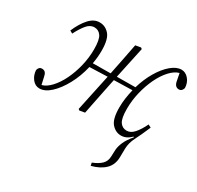

<svg xmlns="http://www.w3.org/2000/svg" viewBox="-156 -663 1115 1087"><g transform="rotate(30 401.5 -119.5)"><path d="M623 11Q588 11 562 -18Q536 -47 536 -122Q536 -154 540.5 -184.5Q545 -215 552 -244L432 -241L425 -208Q414 -156 404 -104.5Q394 -53 383 0L349 6L341 0L392 -240L275 -236Q259 -168 228.5 -112Q198 -56 161.5 -22.5Q125 11 90 11Q62 11 43 -13Q24 -37 22 -70Q28 -94 47 -94Q63 -94 70.5 -84.5Q78 -75 81 -57L91 -12Q121 -20 149.5 -51Q178 -82 200 -127.5Q222 -173 235 -227Q248 -281 248 -336Q248 -398 232 -421.5Q216 -445 188 -445Q160 -445 138 -418Q116 -391 96 -351L78 -361Q102 -417 133 -451Q164 -485 201 -484Q237 -484 263 -455Q289 -426 289 -351Q289 -329 287 -307.5Q285 -286 281 -264L397 -265Q408 -318 418 -369Q428 -420 438 -472L473 -478L481 -472L437 -266L558 -267Q576 -328 605 -377Q634 -426 668.5 -455Q703 -484 735 -484Q762 -484 782 -460.5Q802 -437 803 -403Q796 -379 777 -379Q749 -379 743 -416L734 -462Q704 -454 675.5 -423Q647 -392 625 -346Q603 -300 590 -246Q577 -192 577 -137Q577 -75 593 -52Q609 -29 637 -29Q664 -29 686.5 -55.5Q709 -82 728 -122L747 -112Q721 -51 701.5 -13Q682 25 681 63L680 121Q679 170 647.5 200.5Q616 231 561 245L557 226Q593 212 613.5 192.5Q634 173 635 142L637 95Q639 72 651 44.5Q663 17 692 -17L689 -20Q658 11 623 11Z"/></g></svg>

Font: Source Serif Pro Light
Style: Italic
Weight: 300
Italic angle: -12°
Designer: Frank Grießhammer
Foundry: Adobe Systems Incorporated
Version: Version 3.001;hotconv 1.0.111;makeotfexe 2.5.65597